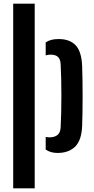

<svg xmlns="http://www.w3.org/2000/svg" viewBox="-20 -820 507 1040"><path d="M51.5 200V-800H168V200ZM227.5 -78.5Q232 -77.5 237 -76.8Q242 -76 247.5 -76Q276 -76 291.5 -89Q307 -102 308.5 -129.5Q310.5 -166.5 311.5 -211.2Q312.5 -256 312.5 -302.8Q312.5 -349.5 311.5 -393.5Q310.5 -437.5 308.5 -473.5Q307 -499 294.2 -511.5Q281.5 -524 254 -524Q240 -524 227.5 -520V-590.5Q241 -599.5 257.8 -604Q274.5 -608.5 298 -608.5Q358 -608.5 390 -574.5Q422 -540.5 425 -461Q426 -433 426.8 -390Q427.5 -347 427.5 -299.5Q427.5 -252 426.8 -209.2Q426 -166.5 425 -139Q422 -60 387 -25.8Q352 8.5 292 8.5Q253.5 8.5 227.5 -10Z"/></svg>

Font: Big Shoulders Stencil Text Thin
Style: Bold
Weight: 700
Version: Version 2.001